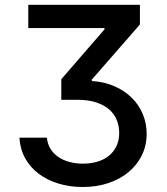

<svg xmlns="http://www.w3.org/2000/svg" viewBox="-20 -565 677 777"><path d="M58.6 -7.8H169.7Q172.2 17.4 184.3 37.1Q196.4 56.8 215.9 70.1Q235.4 83.5 261 90.4Q286.6 97.3 315.7 97.3Q347.3 97.3 374.1 89.3Q400.9 81.3 420.5 65.5Q440 49.7 451.2 26.6Q462.4 3.6 462.4 -27Q462.4 -54.3 452.8 -78.7Q443.2 -103 422.6 -121.3Q402 -139.6 369.9 -150.4Q337.7 -161.2 293 -161.2H228V-244.3L402.7 -446V-451.3H94.5V-545.5H546.2V-465.9L351.6 -242.9V-237.2Q402 -234 443 -216.1Q484 -198.2 513 -169.6Q541.9 -141 557.7 -103.5Q573.5 -66.1 573.5 -23.4Q573.5 23.8 554.2 63.2Q534.8 102.6 500.5 131.2Q466.3 159.8 418.7 175.8Q371.1 191.8 314.6 191.8Q262.1 191.8 216.6 177.9Q171.2 164.1 136.9 138.3Q102.6 112.6 82 75.6Q61.4 38.7 58.6 -7.8Z"/></svg>

Font: Cannonade Med
Style: Regular
Weight: 500
Designer: Rasmus Andersson
Foundry: rsms
Version: Version 3.012;git-f93a4a705